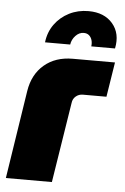

<svg xmlns="http://www.w3.org/2000/svg" viewBox="-52 -759 518 798"><g transform="rotate(5 206.5 -360.5)"><path d="M3 0 60 -368Q71 -438 118 -478Q165 -518 237 -518H413L390 -373H292Q275 -373 262.5 -362.5Q250 -352 248 -335L195 0ZM116 -576Q121 -619 144.5 -651.5Q168 -684 204.5 -702.5Q241 -721 285 -721Q351 -721 386 -680Q421 -639 408 -576H309Q311 -590 307.5 -602Q304 -614 295.5 -621.5Q287 -629 273 -629Q254 -629 239 -613Q224 -597 221 -576Z"/></g></svg>

Font: MuseoModerno Thin Black
Style: Italic
Weight: 900
Italic angle: -9°
Version: Version 1.003